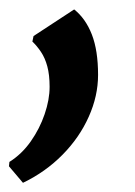

<svg xmlns="http://www.w3.org/2000/svg" viewBox="-46 -146 294 418"><path d="M4 252 -26.5 216 -25.5 206.5Q1.5 189.5 21 161.8Q40.5 134 51.2 102.5Q62 71 62 43Q62 17 57 -1.5Q52 -20 43.2 -33Q34.5 -46 24.5 -55.5L27 -67.5L115.5 -125.5Q140.5 -105.5 154 -70.8Q167.5 -36 167.5 17Q167.5 63 147.2 108.2Q127 153.5 90 191Q53 228.5 4 252Z"/></svg>

Font: Merriweather 24pt SemiCondensed
Style: Bold Italic
Weight: 700
Width: 4
Italic angle: -7.8°
Designer: Eben Sorkin
Foundry: Eben Sorkin
Version: Version 2.101